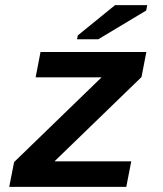

<svg xmlns="http://www.w3.org/2000/svg" viewBox="-20 -732 640 752"><path d="M16.1 0 35.2 -97.2 377.9 -429.2H119.6L138.7 -528.3H553.2L534.2 -430.2L193.4 -100.1H494.1L474.6 0ZM281.7 -578.1 284.7 -593.3 430.7 -711.9H556.6L552.7 -690.9L364.7 -578.1Z"/></svg>

Font: Cousine
Style: Bold Italic
Weight: 700
Italic angle: -12°
Monospace: yes
Designer: Steve Matteson
Foundry: Ascender Corporation
Version: Version 1.20